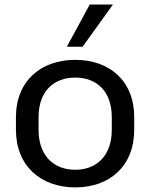

<svg xmlns="http://www.w3.org/2000/svg" viewBox="-20 -811 655 841"><path d="M309.6 9.8C460 9.8 567.9 -83 567.9 -243.2V-297.4C567.9 -457 460 -548.8 309.6 -548.8C159.7 -548.8 49.8 -457 49.8 -297.4V-243.2C49.8 -83 159.7 9.8 309.6 9.8ZM309.6 -67.4C218.3 -67.4 148.9 -125.5 148.9 -243.2V-297.4C148.9 -414.6 218.3 -471.2 309.6 -471.2C400.4 -471.2 469.7 -414.6 469.7 -297.4V-243.2C469.7 -126 400.4 -67.4 309.6 -67.4ZM341.8 -606.4 474.6 -791H373L272.9 -606.4Z"/></svg>

Font: Winston
Style: Regular
Weight: 400
Designer: Vernon Adams, Kim Jin-seong, David Berlow, Cristiano Sobral
Foundry: The Winston Project Authors
Version: Version 3.004